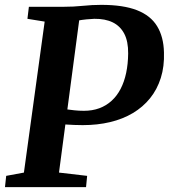

<svg xmlns="http://www.w3.org/2000/svg" viewBox="-26 -771 695 791"><path d="M-5.5 0 -0.5 -46.5 72.5 -60 158 -682 87 -693.5 93 -743H234.5Q277.5 -743 315.5 -747Q353.5 -751 391 -751Q482 -751 538.2 -729Q594.5 -707 621.2 -663.2Q648 -619.5 649.5 -555Q651.5 -497.5 636.5 -450Q621.5 -402.5 592.2 -366.2Q563 -330 521.5 -305.2Q480 -280.5 427.8 -268Q375.5 -255.5 315 -255.5Q301 -255.5 280.8 -256.2Q260.5 -257 242.5 -258.2Q224.5 -259.5 217 -260L215.5 -326Q227.5 -323.5 244.5 -321Q261.5 -318.5 281 -316.5Q300.5 -314.5 319.5 -314.5Q354.5 -314.5 383 -325Q411.5 -335.5 433.8 -355.8Q456 -376 471 -405Q486 -434 493.8 -470.8Q501.5 -507.5 502 -550.5Q502.5 -600.5 486 -632Q469.5 -663.5 438.5 -678.8Q407.5 -694 362.5 -693.5Q348 -693 330 -691.2Q312 -689.5 292.5 -685.8Q273 -682 253 -675L305.5 -727L217 -60L333 -46.5L328.5 0Z"/></svg>

Font: Merriweather Light 18pt
Style: Bold Italic
Weight: 700
Italic angle: -7.8°
Version: Version 2.101